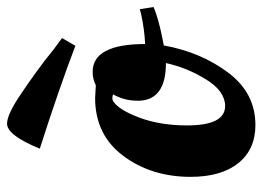

<svg xmlns="http://www.w3.org/2000/svg" viewBox="-120 -613 745 545"><g transform="rotate(-90 252.5 -340.5)"><path d="M170 12C230.7 12 280.3 -13.8 319 -65.5C357.7 -117.2 383.3 -178 396 -248L416 -252C453.3 -259.3 483 -267.7 505 -277L499 -316L483 -312C455 -306 427.3 -302.3 400 -301C400 -400.3 373.7 -450 321 -450C307 -450 294.3 -447 283 -441L247 -443C177 -443 122.2 -416.3 82.5 -363C42.8 -309.7 23 -246 23 -172C23 -114 36 -68.8 62 -36.5C88 -4.2 124 12 170 12ZM224 -74C187.3 -74 169 -110 169 -182C169 -232.7 176.3 -277.7 191 -317C205.7 -356.3 221.3 -381.3 238 -392C240 -393.3 243 -394 247 -394C251 -394 254.3 -393.3 257 -392L252 -382C243.3 -363.3 239 -343.3 239 -322C239 -268.7 274.7 -242 346 -242C337.3 -202 321.8 -164 299.5 -128C277.2 -92 252 -74 224 -74ZM174 -693C152 -693 128.3 -662 103 -600C215.7 -564 313 -530.3 395 -499L417 -537C394.3 -553 373 -569.3 353 -586L322 -609L290.5 -631.5L262 -651C221.3 -679 192 -693 174 -693Z"/></g></svg>

Font: Oleo Script
Style: Regular
Weight: 400
Designer: Soytutype
Foundry: Soytutype
Version: Version 1.002